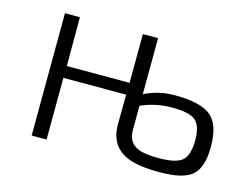

<svg xmlns="http://www.w3.org/2000/svg" viewBox="-75 -604 950 733"><g transform="rotate(15 400.5 -237.5)"><path d="M466 -262Q521 -290 585 -290Q689 -290 729 -256Q769 -223 769 -137Q770 -53 732 -21Q697 9 604 9Q518 9 475 -10Q406 -40 404 -122L405 -244H157L156 0H97L99 -484H158V-291H406L407 -484H467ZM465 -121Q464 -73 502 -55Q529 -42 586 -42Q655 -42 680 -63Q705 -85 705 -146Q704 -202 681 -221Q657 -242 589 -242Q522 -242 465 -216Z"/></g></svg>

Font: Taylor Sans Light
Style: Regular
Weight: 300
Italic angle: -8°
Designer: Natanael Gama
Version: Version 1.001 September 8, 2015